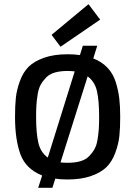

<svg xmlns="http://www.w3.org/2000/svg" viewBox="-20 -846 648 920"><path d="M163 54H231L245 10Q269 14 304 14Q370 14 417.5 -3Q465 -20 491 -46Q517 -72 532.5 -114Q548 -156 552 -194.5Q556 -233 556 -286Q556 -337 551.5 -375Q547 -413 534.5 -453Q522 -493 495 -521.5Q468 -550 427 -566L446 -627H377L363 -582Q339 -586 304 -586Q238 -586 190.5 -569Q143 -552 117 -526Q91 -500 75.5 -458Q60 -416 56 -377.5Q52 -339 52 -286Q52 -177 78 -106.5Q104 -36 182 -5ZM153 -286Q153 -320 154.5 -343Q156 -366 160.5 -394Q165 -422 175 -440Q185 -458 201 -474.5Q217 -491 243 -498.5Q269 -506 304 -506Q318 -506 338 -504L209 -91Q174 -116 163.5 -163Q153 -210 153 -286ZM304 -66Q280 -66 270 -68L400 -480Q435 -454 445 -407.5Q455 -361 455 -286Q455 -252 453.5 -229Q452 -206 447.5 -178Q443 -150 433 -132Q423 -114 407 -97.5Q391 -81 365 -73.5Q339 -66 304 -66ZM270 -622 460 -752 404 -826 227 -679Z"/></svg>

Font: Glegoo
Style: Bold
Weight: 700
Version: Version 2.0.1; ttfautohint (v0.9) -r 48 -G 60